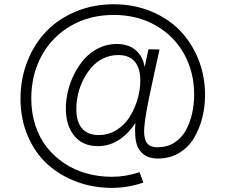

<svg xmlns="http://www.w3.org/2000/svg" viewBox="-20 -722 1072 914"><path d="M512.2 172.4Q422.9 172.4 344 142.8Q265.1 113.3 205.8 59.6Q146.5 5.9 112.1 -75Q77.6 -155.8 77.6 -252.4Q77.6 -347.2 110.4 -430.2Q143.1 -513.2 200.7 -573Q258.3 -632.8 341.3 -667.2Q424.3 -701.7 521 -701.7Q617.2 -701.7 699 -668Q780.8 -634.3 836.9 -576.2Q893.1 -518.1 924.6 -439Q956.1 -359.9 956.1 -270.5Q956.1 -212.4 942.4 -159.4Q928.7 -106.4 902.3 -63Q876 -19.5 831.8 6.6Q787.6 32.7 731.9 32.7Q681.6 32.7 654.1 4.4Q626.5 -23.9 624 -76.2Q621.6 -103.5 624.5 -137.2Q592.8 -86.9 547.1 -56.6Q501.5 -26.4 445.8 -26.4Q373 -26.4 333.3 -75.7Q293.5 -125 293.5 -204.6Q293.5 -244.6 303.2 -286.9Q313 -329.1 333.5 -369.6Q354 -410.2 382.1 -441.9Q410.2 -473.6 450.2 -493.2Q490.2 -512.7 535.6 -512.7Q590.8 -512.7 625.2 -483.9Q659.7 -455.1 668.9 -402.8L686.5 -487.3L739.3 -486.3Q736.8 -474.1 703.9 -323.7Q670.9 -173.3 667 -117.2Q662.6 -70.3 676.5 -45.7Q690.4 -21 730.5 -21Q775.4 -21 809.8 -42.7Q844.2 -64.5 864.3 -101.1Q884.3 -137.7 894.3 -180.9Q904.3 -224.1 904.3 -271.5Q904.3 -377.4 857.4 -463.4Q810.5 -549.3 722.7 -600.1Q634.8 -650.9 521.5 -650.9Q406.7 -650.9 316.9 -598.9Q227.1 -546.9 178 -456.3Q128.9 -365.7 128.9 -253.4Q128.9 -184.1 148.7 -124Q168.5 -64 203.9 -19.8Q239.3 24.4 287.4 56.2Q335.4 87.9 392.8 103.8Q450.2 119.6 512.7 119.6Q578.1 119.6 644 97.7L662.6 147Q589.4 172.4 512.2 172.4ZM450.2 -79.1Q497.1 -79.1 535.9 -103.8Q574.7 -128.4 598.4 -167.2Q622.1 -206.1 635 -250.5Q647.9 -294.9 647.9 -337.9Q647.9 -397.5 621.6 -428.7Q595.2 -460 542.5 -460Q504.4 -460 471.4 -443.8Q438.5 -427.7 415.5 -401.1Q392.6 -374.5 375.7 -340.8Q358.9 -307.1 351.1 -271.7Q343.3 -236.3 343.3 -202.6Q343.3 -142.6 370.4 -110.8Q397.5 -79.1 450.2 -79.1Z"/></svg>

Font: HK Grotesk Legacy
Style: Regular
Weight: 400
Designer: Alfredo Marco Pradil
Foundry: Hanken Design Co.
Version: Version 2.022;PS 002.022;hotconv 1.0.88;makeotf.lib2.5.64775